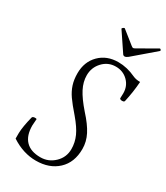

<svg xmlns="http://www.w3.org/2000/svg" viewBox="-212 -944 906 1046"><g transform="rotate(30 241.0 -420.5)"><path d="M328.1 -720.2Q319.3 -720.2 314 -730L238.8 -841.8Q236.3 -845.7 243.4 -850.8Q250.5 -856 253.9 -853L334 -789.1Q341.8 -783.2 345.2 -783.2Q349.6 -783.2 359.9 -789.1L471.2 -853Q476.1 -856 480 -850.8Q483.9 -845.7 481 -842.8L348.1 -729Q336.4 -720.2 328.1 -720.2ZM192.9 13.2Q113.3 13.2 38.1 -36.1V-70.8Q39.1 -111.8 56.2 -179.2Q57.6 -184.1 64.5 -186Q71.3 -188 77.6 -187Q84 -186 84 -185.1Q81.1 -151.4 81.1 -144Q81.1 -80.6 112.5 -47.9Q144 -15.1 205.1 -15.1Q255.9 -15.1 293 -50.8Q330.1 -86.4 330.1 -138.2Q330.1 -179.7 313 -217.8Q295.9 -255.9 253.9 -305.2Q212.9 -352.1 192.4 -381.6Q171.9 -411.1 161.9 -442.4Q151.9 -473.6 151.9 -513.2Q151.9 -585 197.5 -630.9Q243.2 -676.8 315.9 -676.8Q370.6 -676.8 425.8 -650.9Q444.8 -642.1 471.2 -642.1Q466.8 -577.6 452.1 -512.2Q451.2 -506.3 443.6 -504.6Q436 -502.9 429 -505.1Q421.9 -507.3 421.9 -512.2Q421.9 -516.6 422.4 -527.3Q422.9 -538.1 422.9 -543Q422.9 -588.4 392.1 -618.7Q361.3 -648.9 315.9 -648.9Q267.6 -648.9 234.4 -613.5Q201.2 -578.1 201.2 -528.8Q201.2 -487.8 222.2 -446.8Q243.2 -405.8 291 -351.1Q338.4 -299.3 360.1 -256.8Q381.8 -214.4 381.8 -168.9Q381.8 -84 329.8 -35.4Q277.8 13.2 192.9 13.2Z"/></g></svg>

Font: Junicode SmCond Light
Style: Italic
Weight: 300
Width: 4
Italic angle: -11°
Designer: Peter S. Baker
Version: Version 2.206